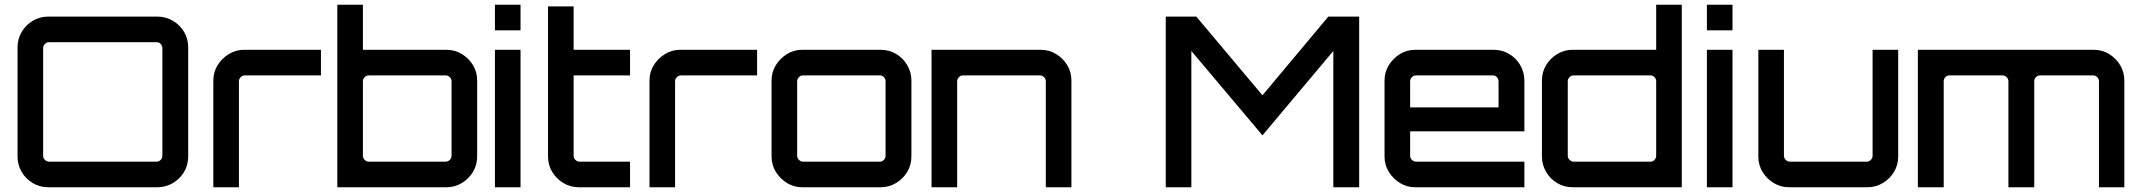

<svg xmlns="http://www.w3.org/2000/svg" viewBox="-20 -790 9035 810"><path d="M184 0Q148 0 118.5 -17.5Q89 -35 71.5 -64.5Q54 -94 54 -130V-590Q54 -626 71.5 -655.5Q89 -685 118.5 -702.5Q148 -720 184 -720H644Q679 -720 709 -702.5Q739 -685 756.5 -655.5Q774 -626 774 -590V-130Q774 -94 756.5 -64.5Q739 -35 709 -17.5Q679 0 644 0ZM187 -108H640Q651 -108 658 -115.5Q665 -123 665 -133V-587Q665 -597 658 -604.5Q651 -612 640 -612H187Q177 -612 169.5 -604.5Q162 -597 162 -587V-133Q162 -123 169.5 -115.5Q177 -108 187 -108Z M880 0V-450Q880 -486 898 -515Q916 -544 945.5 -562Q975 -580 1010 -580H1334V-472H1013Q1003 -472 995.5 -464.5Q988 -457 988 -447V0Z M1403 0V-770H1511V-580H1863Q1899 -580 1928.5 -562Q1958 -544 1975.5 -515Q1993 -486 1993 -450V-130Q1993 -94 1975.5 -65Q1958 -36 1928.5 -18Q1899 0 1863 0ZM1536 -108H1860Q1870 -108 1877.5 -115.5Q1885 -123 1885 -133V-447Q1885 -457 1877.5 -464.5Q1870 -472 1860 -472H1536Q1526 -472 1518.5 -464.5Q1511 -457 1511 -447V-133Q1511 -123 1518.5 -115.5Q1526 -108 1536 -108Z M2068 0V-580H2176V0ZM2068 -662V-770H2176V-662Z M2422 0Q2386 0 2356.5 -18Q2327 -36 2309.5 -65Q2292 -94 2292 -130V-763H2400V-580H2638V-472H2400V-133Q2400 -123 2407.5 -115.5Q2415 -108 2425 -108H2638V0H2422Z M2720 0V-450Q2720 -486 2738 -515Q2756 -544 2785.5 -562Q2815 -580 2850 -580H3174V-472H2853Q2843 -472 2835.5 -464.5Q2828 -457 2828 -447V0Z M3365 0Q3329 0 3300 -18Q3271 -36 3253 -65Q3235 -94 3235 -130V-450Q3235 -486 3253 -515Q3271 -544 3300 -562Q3329 -580 3365 -580H3695Q3731 -580 3760.5 -562.5Q3790 -545 3807.5 -515Q3825 -485 3825 -450V-130Q3825 -94 3807.5 -65Q3790 -36 3760.5 -18Q3731 0 3695 0H3365ZM3368 -108H3692Q3702 -108 3709 -115.5Q3716 -123 3716 -133V-447Q3716 -457 3709 -464.5Q3702 -472 3692 -472H3368Q3358 -472 3350.5 -464.5Q3343 -457 3343 -447V-133Q3343 -123 3350.5 -115.5Q3358 -108 3368 -108Z M3910 0V-580H4370Q4406 -580 4435.5 -562Q4465 -544 4482.5 -515Q4500 -486 4500 -450V0H4392V-447Q4392 -457 4384.5 -464.5Q4377 -472 4367 -472H4043Q4033 -472 4025.5 -464.5Q4018 -457 4018 -447V0Z M4898 0V-720H5027L5306 -388L5584 -720H5714V0H5605V-575L5306 -219L5006 -575V0Z M5951 0Q5915 0 5886 -18Q5857 -36 5839 -65Q5821 -94 5821 -130V-450Q5821 -486 5839 -515Q5857 -544 5886 -562Q5915 -580 5951 -580H6281Q6317 -580 6346.5 -562.5Q6376 -545 6393.5 -515Q6411 -485 6411 -450V-236H5929V-133Q5929 -123 5936.5 -115.5Q5944 -108 5954 -108H6411V0H5951ZM5929 -337H6302V-447Q6302 -457 6295 -464.5Q6288 -472 6278 -472H5954Q5944 -472 5936.5 -464.5Q5929 -457 5929 -447Z M6615 0Q6579 0 6549.5 -17.5Q6520 -35 6502.5 -65Q6485 -95 6485 -130V-450Q6485 -486 6502.5 -515Q6520 -544 6549.5 -562Q6579 -580 6615 -580H6967V-770H7075V0H6615ZM6619 -108H6943Q6953 -108 6960 -115.5Q6967 -123 6967 -133V-447Q6967 -457 6960 -464.5Q6953 -472 6943 -472H6619Q6609 -472 6601.5 -464.5Q6594 -457 6594 -447V-133Q6594 -123 6601.5 -115.5Q6609 -108 6619 -108Z M7181 0V-580H7289V0ZM7181 -662V-770H7289V-662Z M7528 0Q7492 0 7462.5 -18Q7433 -36 7415.5 -65Q7398 -94 7398 -130V-580H7506V-133Q7506 -123 7513.5 -115.5Q7521 -108 7531 -108H7855Q7865 -108 7872.5 -115.5Q7880 -123 7880 -133V-580H7988V-130Q7988 -94 7970.5 -65Q7953 -36 7923.5 -18Q7894 0 7858 0H7528Z M8071 0V-580H8812Q8849 -580 8878 -562Q8907 -544 8924.5 -515Q8942 -486 8942 -450V0H8835V-447Q8835 -457 8827.5 -464.5Q8820 -472 8810 -472H8587Q8576 -472 8569 -464.5Q8562 -457 8562 -447V0H8453V-447Q8453 -457 8445.5 -464.5Q8438 -472 8428 -472H8204Q8194 -472 8187 -464.5Q8180 -457 8180 -447V0Z"/></svg>

Font: Orbitron Medium
Style: Regular
Weight: 500
Designer: Matt McInerney
Foundry: The League of Moveable Type
Version: Version 2.001